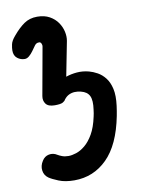

<svg xmlns="http://www.w3.org/2000/svg" viewBox="-99 -567 789 1064"><g transform="rotate(-10 295.0 -35.5)"><path d="M197 0Q161 0 147.2 -18.5Q133.5 -37 138 -62.5L186.5 -332Q187.5 -337 186.5 -341.8Q185.5 -346.5 183.8 -350.2Q182 -354 179 -356.2Q176 -358.5 172 -358.5Q161 -358.5 155.5 -354.5Q150 -350.5 147 -346.5L125.5 -316.5Q115.5 -302.5 103.2 -292Q91 -281.5 78 -281.5Q55 -281.5 36.5 -296Q18 -310.5 18 -339.5Q18 -353 22.2 -373.5Q26.5 -394 48 -418.5Q80.5 -457.5 111.8 -479Q143 -500.5 185.5 -500.5Q226 -500.5 254.8 -484.5Q283.5 -468.5 300.5 -443.8Q317.5 -419 323.5 -391.2Q329.5 -363.5 325 -339.5L287 -145Q316 -155 349.2 -157.8Q382.5 -160.5 416.5 -151.5Q439 -145.5 462.5 -132.5Q486 -119.5 505 -95.5Q524 -71.5 532.8 -33Q541.5 5.5 534 62.5Q532 77 529.8 91Q527.5 105 525 118Q494 276 417.2 352.2Q340.5 428.5 232.5 428.5Q181 428.5 144.8 413.8Q108.5 399 92 387.5Q69.5 371.5 65.8 344.2Q62 317 79 291Q92.5 268.5 117 263.5Q141.5 258.5 164 273Q173 278.5 187.8 284.2Q202.5 290 223.5 290Q242.5 290 267.2 282Q292 274 317.2 253.2Q342.5 232.5 364 195.2Q385.5 158 398 99.5Q400 90.5 401.8 80.8Q403.5 71 404.5 61Q412 10.5 400 -15.2Q388 -41 352.5 -49.5Q335 -54 318 -53.2Q301 -52.5 285.8 -45.2Q270.5 -38 258 -21.5Q254.5 -13.5 242.5 -6.8Q230.5 0 197 0Z"/></g></svg>

Font: Edu VIC WA NT Hand Pre
Style: Regular
Weight: 400
Designer: Tina and Corey Anderson, Eben Sorkin, Mirko Velimirovic
Foundry: Google for Education
Version: Version 1.000